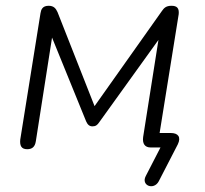

<svg xmlns="http://www.w3.org/2000/svg" viewBox="-20 -510 710 664"><path d="M529 117 595 -11C607 -36 596 -50 571 -50H532L598 -461C600 -482 592 -490 573 -490C554 -490 547 -482 540 -472L307 -143L179 -468C173 -481 166 -490 148 -490C127 -490 122 -477 120 -464L50 -27C48 -6 54 6 74 6C90 6 101 -1 104 -22L160 -380L278 -90C283 -79 289 -73 300 -73C311 -73 317 -78 323 -87L528 -372L475 -36C472 -13 481 0 501 0H535L484 99C467 132 512 149 529 117Z"/></svg>

Font: SN Pro Light
Style: Italic
Weight: 300
Italic angle: -8.99998°
Designer: Tobias Whetton
Foundry: Supernotes
Version: Version 1.001;Glyphs 3.2 (3249)